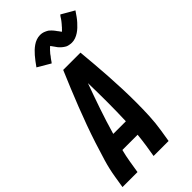

<svg xmlns="http://www.w3.org/2000/svg" viewBox="-295 -1055 1131 1131"><g transform="rotate(-45 271.0 -489.0)"><path d="M2 0 14 -74Q23 -130 39.5 -185.5Q56 -241 74 -296.5Q92 -352 112 -407Q132 -462 153.5 -517Q175 -572 197.5 -626.5Q220 -681 243 -735H387Q392 -681 396.5 -626.5Q401 -572 404.5 -517Q408 -462 410 -407Q412 -352 412 -296.5Q412 -241 409.5 -185.5Q407 -130 398 -74L386 0H261L273 -74Q276 -94 278.5 -114.5Q281 -135 283 -155H156Q151 -135 146.5 -114.5Q142 -94 139 -74L127 0ZM290 -260Q293 -340 293 -419Q293 -498 291 -577Q262 -498 235 -419Q208 -340 185 -260ZM222 -810 142 -857Q154 -874 165 -888.5Q176 -903 186.5 -915Q197 -927 207.5 -937Q218 -947 231.5 -956.5Q245 -966 260.5 -971.5Q276 -977 292 -977Q297 -977 301.5 -976.5Q306 -976 310.5 -975Q315 -974 319.5 -972.5Q324 -971 328 -969Q332 -967 336.5 -965Q341 -963 344.5 -960.5Q348 -958 351 -955Q354 -952 358 -948.5Q362 -945 364.5 -941.5Q367 -938 370 -935Q373 -932 375 -928.5Q377 -925 379.5 -922Q382 -919 385.5 -914.5Q389 -910 391.5 -906Q394 -902 396.5 -899Q399 -896 399 -894H390Q389 -894 389 -895L393 -897Q396 -899 399 -901.5Q402 -904 404.5 -906.5Q407 -909 408.5 -911Q410 -913 412 -914.5Q414 -916 415.5 -918Q417 -920 419 -922.5Q421 -925 423 -927Q425 -929 427.5 -932Q430 -935 432 -937.5Q434 -940 436.5 -943Q439 -946 441.5 -949.5Q444 -953 446 -956Q448 -959 450.5 -963Q453 -967 455.5 -970.5Q458 -974 462 -978L542 -932Q530 -914 519.5 -899.5Q509 -885 498.5 -873.5Q488 -862 477 -851.5Q466 -841 452.5 -832Q439 -823 424 -817.5Q409 -812 393 -812Q388 -812 383.5 -812.5Q379 -813 374 -814Q369 -815 364.5 -816Q360 -817 356 -819Q352 -821 348 -823.5Q344 -826 340.5 -828.5Q337 -831 334 -833.5Q331 -836 327 -839.5Q323 -843 320 -846.5Q317 -850 314 -853.5Q311 -857 309 -860.5Q307 -864 304.5 -867Q302 -870 299 -874.5Q296 -879 293 -883Q290 -887 287.5 -890Q285 -893 285 -895Q286 -895 288.5 -894.5Q291 -894 293 -894H295Q295 -893 291.5 -891Q288 -889 285 -886.5Q282 -884 280 -881.5Q278 -879 276 -877.5Q274 -876 272 -874Q270 -872 268.5 -870Q267 -868 265 -866Q263 -864 261 -861.5Q259 -859 256.5 -856.5Q254 -854 252.5 -851Q251 -848 248.5 -845Q246 -842 243.5 -839Q241 -836 238.5 -832.5Q236 -829 233.5 -825.5Q231 -822 228.5 -818Q226 -814 222 -810Z"/></g></svg>

Font: Iosevka Term Curly XBd Obl
Style: Regular
Weight: 800
Italic angle: -9°
Designer: Belleve Invis
Foundry: Belleve Invis
Version: Version 32.3.0